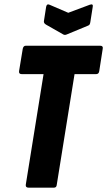

<svg xmlns="http://www.w3.org/2000/svg" viewBox="-20 -866 494 886"><path d="M112 0Q97 0 99 -14L181 -524H80Q66 -524 68 -538L85 -641Q88 -655 99 -655H442Q457 -655 454 -641L438 -538Q436 -524 424 -524H324L242 -14Q241 0 229 0ZM394 -844Q411 -850 408 -835L397 -765Q396 -758 394 -754Q392 -750 387 -748L288 -707Q279 -703 272 -707L193 -752Q180 -759 183 -771L193 -835Q196 -850 209 -844L295 -807Z"/></svg>

Font: Sofia Sans Extra Condensed Black
Style: Italic
Weight: 900
Italic angle: -9°
Version: Version 4.100